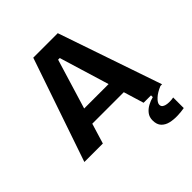

<svg xmlns="http://www.w3.org/2000/svg" viewBox="-231 -807 1153 1153"><g transform="rotate(-45 346.0 -230.5)"><path d="M16 0 242 -660H450L676 0H519L353 -546H339L173 0ZM143 -129V-228H570V-129ZM667 193Q640 198 608 199Q576 200 547.5 193.5Q519 187 500.5 168Q482 149 482 113Q482 85 497 65.5Q512 46 535 33.5Q558 21 582 15V-7L662 -8V0Q623 16 600 37.5Q577 59 577 75Q577 89 587.5 96Q598 103 613.5 105Q629 107 644 106Q659 105 667 103Z"/></g></svg>

Font: Bricolage Grotesque 24pt
Style: Bold
Weight: 700
Designer: Mathieu Triay
Foundry: Atelier Triay
Version: Version 1.001;gftools[0.9.33.dev8+g029e19f]